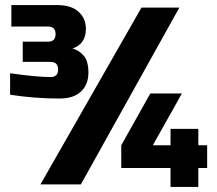

<svg xmlns="http://www.w3.org/2000/svg" viewBox="-20 -730 860 760"><path d="M140 0 540 -700H690L300 0ZM655 -65H460V-155L575 -360H700L585 -155H655V-220H765V-155H800V-65H765V10H655ZM215 -340Q118 -340 20 -355V-440Q125 -425 180 -425Q210 -425 210 -455Q210 -485 180 -485H70V-565H170Q200 -565 200 -595Q200 -625 170 -625H25V-710H205Q262 -710 291 -683.5Q320 -657 320 -616Q320 -556 267 -538Q291 -532 310.5 -510.5Q330 -489 330 -442.5Q330 -396 301 -368Q272 -340 215 -340Z"/></svg>

Font: Russo One
Style: Regular
Weight: 400
Designer: Jovanny lemonad
Foundry: Jovanny Lemonad
Version: Version 1.001